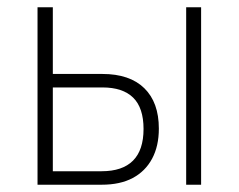

<svg xmlns="http://www.w3.org/2000/svg" viewBox="-20 -507 656 527"><path d="M83 0V-487H125V-304H261Q336 -304 376 -265Q416 -226 416 -154Q416 -106 397.5 -71.5Q379 -37 344.5 -18.5Q310 0 259 0ZM125 -37H259Q316 -37 345 -66Q374 -95 374 -153Q374 -211 345.5 -239Q317 -267 261 -267H125ZM491 0V-487H532V0Z"/></svg>

Font: Nunito Sans 10pt Condensed ExtraLight
Style: Regular
Weight: 250
Width: 3
Designer: Vernon Adams
Foundry: Vernon Adams
Version: Version 3.101;gftools[0.9.27]